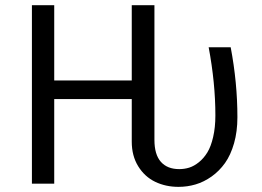

<svg xmlns="http://www.w3.org/2000/svg" viewBox="-20 -708 1008 740"><path d="M869.1 -525.9Q895 -389.6 895 -255.9Q895 -201.2 882.1 -155.8Q869.1 -110.4 847.2 -79.6Q825.2 -48.8 795.7 -27.8Q766.1 -6.8 734.1 2.7Q702.1 12.2 668 12.2Q618.7 12.2 578.1 -7.3Q537.6 -26.9 512.7 -67.1Q487.8 -107.4 487.8 -162.1V-326.2H189V0H103V-688H189V-397.9H487.8V-688H575.2V-168.9Q575.2 -112.3 600.1 -84.2Q625 -56.2 670.9 -56.2Q690.9 -56.2 709.5 -62Q728 -67.9 746.6 -82.8Q765.1 -97.7 779.1 -120.4Q793 -143.1 801.5 -179.9Q810.1 -216.8 810.1 -263.2Q810.1 -388.2 784.2 -525.9Z"/></svg>

Font: Fira Sans Book
Style: Regular
Weight: 350
Designer: Carrois Corporate & Edenspiekermann AG
Foundry: Carrois Corporate GbR & Edenspiekermann AG
Version: Version 4.203;PS 004.203;hotconv 1.0.88;makeotf.lib2.5.64775